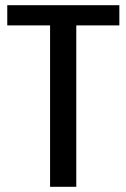

<svg xmlns="http://www.w3.org/2000/svg" viewBox="-20 -720 487 740"><path d="M440 -700V-622H225L274 -669V0H173V-669L221 -622H8V-700Z"/></svg>

Font: Pathway Extreme SemiCondensed Medium
Style: Regular
Weight: 500
Width: 4
Version: Version 1.001;gftools[0.9.26]